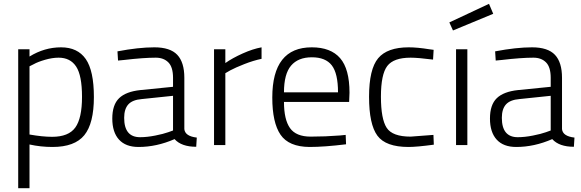

<svg xmlns="http://www.w3.org/2000/svg" viewBox="-20 -757 3033 1002"><path d="M75 225V-500H134V-462Q212 -510 298.5 -510Q385 -510 427.5 -449Q470 -388 470 -250.5Q470 -113 420 -51.5Q370 10 254 10Q192 10 134 -3V225ZM286 -456Q253 -456 215 -445Q177 -434 156 -422L134 -411V-55Q202 -43 252 -43Q338 -43 373 -91.5Q408 -140 408 -251.5Q408 -363 377.5 -409.5Q347 -456 286 -456Z M942 -351V-83Q946 -46 1007 -39L1004 9Q927 9 891 -31Q797 10 703 10Q636 10 601 -28.5Q566 -67 566 -138.5Q566 -210 601.5 -244.5Q637 -279 713 -287L883 -304V-351Q883 -407 858.5 -431.5Q834 -456 793 -456Q729 -456 627 -444L596 -441L593 -489Q703 -510 785.5 -510Q868 -510 905 -471Q942 -432 942 -351ZM628 -142Q628 -41 711 -41Q747 -41 790 -49.5Q833 -58 858 -67L883 -76V-257L720 -240Q671 -236 649.5 -212Q628 -188 628 -142Z M1097 0V-500H1156V-428Q1193 -454 1246.5 -478Q1300 -502 1345 -510V-450Q1302 -441 1255 -422.5Q1208 -404 1182 -390L1156 -375V0Z M1754 -50 1784 -53 1786 -4Q1673 10 1595 10Q1487 9 1444 -54Q1401 -117 1401 -248Q1401 -510 1607 -510Q1706 -510 1755 -453.5Q1804 -397 1804 -273L1802 -225H1462Q1462 -133 1493.5 -88.5Q1525 -44 1601.5 -44Q1678 -44 1754 -50ZM1462 -275H1744Q1744 -374 1711.5 -416Q1679 -458 1607.5 -458Q1536 -458 1499 -414.5Q1462 -371 1462 -275Z M2113 -510Q2158 -510 2220 -500L2243 -497L2240 -446Q2161 -456 2123 -456Q2034 -456 2001 -412.5Q1968 -369 1968 -252.5Q1968 -136 1998 -90Q2028 -44 2123 -44L2242 -53L2244 -2Q2155 10 2112 10Q1993 10 1949.5 -49Q1906 -108 1906 -252Q1906 -396 1953.5 -453Q2001 -510 2113 -510Z M2325 -640 2532 -737 2554 -685 2344 -598ZM2360 -500H2419V0H2360Z M2913 -351V-83Q2917 -46 2978 -39L2975 9Q2898 9 2862 -31Q2768 10 2674 10Q2607 10 2572 -28.5Q2537 -67 2537 -138.5Q2537 -210 2572.5 -244.5Q2608 -279 2684 -287L2854 -304V-351Q2854 -407 2829.5 -431.5Q2805 -456 2764 -456Q2700 -456 2598 -444L2567 -441L2564 -489Q2674 -510 2756.5 -510Q2839 -510 2876 -471Q2913 -432 2913 -351ZM2599 -142Q2599 -41 2682 -41Q2718 -41 2761 -49.5Q2804 -58 2829 -67L2854 -76V-257L2691 -240Q2642 -236 2620.5 -212Q2599 -188 2599 -142Z"/></svg>

Font: Titillium Web
Style: Light
Weight: 300
Version: Version 1.001;PS 57.000;hotconv 1.0.70;makeotf.lib2.5.55311